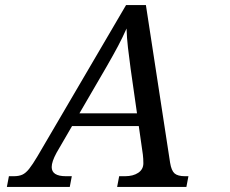

<svg xmlns="http://www.w3.org/2000/svg" viewBox="-20 -734 902 754"><path d="M7 0 15 -42H34Q54 -42 67.5 -48Q81 -54 94.5 -71Q108 -88 127 -120L475 -714H553L648 -95Q653 -64 665.5 -53Q678 -42 707 -42H720L712 0H440L448 -42H471Q503 -42 523 -55.5Q543 -69 543 -93Q543 -101 542.5 -110.5Q542 -120 541 -127L525 -239H263L202 -134Q183 -99 183 -78Q183 -42 239 -42H262L254 0ZM399 -473 292 -289H518L493 -464Q487 -508 482.5 -547Q478 -586 477 -622Q461 -586 443.5 -553Q426 -520 399 -473Z"/></svg>

Font: NotoSerif-Italic
Style: Regular
Weight: 400
Italic angle: -12°
Designer: Monotype Design Team
Foundry: Monotype Imaging Inc.
Version: Version 2.007; ttfautohint (v1.8) -l 8 -r 50 -G 200 -x 14 -D